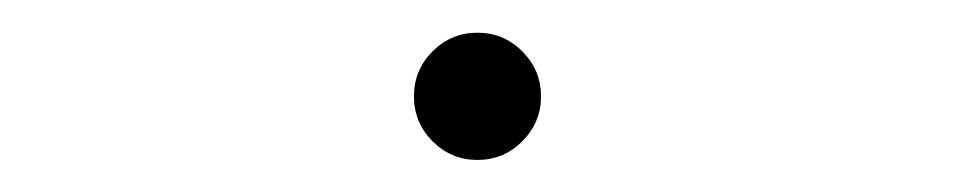

<svg xmlns="http://www.w3.org/2000/svg" viewBox="-20 -401 587 118"><path d="M312.5 -341.8Q312.5 -325.7 301 -314.2Q289.6 -302.7 273.4 -302.7Q257.3 -302.7 245.8 -314.2Q234.4 -325.7 234.4 -341.8Q234.4 -357.9 245.8 -369.4Q257.3 -380.9 273.4 -380.9Q289.6 -380.9 301 -369.4Q312.5 -357.9 312.5 -341.8Z"/></svg>

Font: DatDot Light
Style: Regular
Weight: 300
Designer: GGBot
Version: 1.00